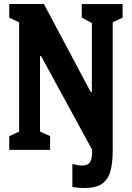

<svg xmlns="http://www.w3.org/2000/svg" viewBox="-20 -750 660 961"><path d="M26.3 -68.5 108.6 -106.6 75.8 -50.4V-679.6L108.6 -623.4L26.3 -661.5V-730H199.7L434.1 -289.3H439.8V-679.3L462.2 -623.2L389.2 -661.7V-729.8H593.7V-661.7L511.4 -623.2L544.2 -679.8V0L457 28.6L185.9 -469.2H180.2V-50.8L147.2 -106.6L230.8 -68.5V0H26.3ZM342.2 185.8V70.6Q369.9 78.6 389.2 78.6Q409.2 78.6 420.4 71.8Q431.5 65.1 436.5 48.1Q441.4 31.2 441.5 0H544.2Q544.2 71.4 530.9 112.5Q517.7 153.7 486.8 172.4Q456 191.2 401.8 191.2Q373.4 191.2 342.2 185.8Z"/></svg>

Font: Monaspace Xenon Var ExtraLight
Style: Regular
Weight: 200
Designer: Riley Cran and the Lettermatic Team
Version: Version 1.200 (Monaspace Xenon Var)